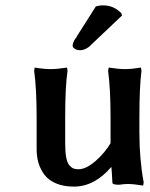

<svg xmlns="http://www.w3.org/2000/svg" viewBox="-20 -689 560 719"><path d="M400.9 -4.9Q398.9 -46.9 397 -64Q334 9.8 256.8 9.8Q218.3 9.8 189.9 -2.2Q161.6 -14.2 146.2 -34.9Q130.9 -55.7 124 -79.3Q117.2 -103 117.2 -130.9V-249Q117.2 -356.9 107.9 -423.8L109.9 -436Q144.5 -430.2 169.9 -430.2Q195.3 -430.2 231 -436L232.9 -423.8Q224.1 -365.7 224.1 -249V-150.9Q224.1 -119.6 228 -99.4Q231.9 -79.1 239.7 -70.1Q247.6 -61 255.1 -58.1Q262.7 -55.2 273.9 -55.2Q302.2 -55.2 337.4 -85.7Q372.6 -116.2 396 -155.8L394 -152.8V-249Q394 -356.9 384.8 -423.8L387.2 -436Q423.3 -430.2 448.2 -430.2Q473.1 -430.2 507.8 -436L509.8 -423.8Q502 -364.7 502 -249V-192.9Q502 -92.3 518.1 -5.9L516.1 5.9Q480.5 0 458 0Q445.8 0 425.8 2.9Q400.9 2.9 400.9 -4.9ZM338.9 -665 347.2 -667Q353 -668.9 366.2 -668.9Q405.3 -668.9 434.1 -640.1L437 -630.9L319.8 -520H320.8Q300.3 -501 280.8 -501Q269 -501 260.5 -505.9Q252 -510.7 252 -518.1Q252 -527.8 261.2 -543Q261.7 -543.5 264.2 -546.4Q266.6 -549.3 267.1 -549.8L265.1 -548.8Q277.3 -567.9 302.2 -606.9Q327.1 -646 338.9 -665Z"/></svg>

Font: Linear Smooth
Style: Bold
Weight: 700
Designer: Philipp H. Poll, Flanker
Foundry: Philipp H. Poll, reworked by Flanker
Version: Version 1.061 | FøM Fix